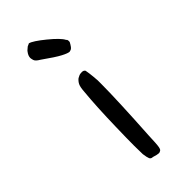

<svg xmlns="http://www.w3.org/2000/svg" viewBox="-237 -776 841 841"><g transform="rotate(-45 183.5 -355.5)"><path d="M147.5 -83Q147.5 -127 149.4 -198.2Q152.3 -321.3 160.2 -403.3Q162.1 -432.6 168 -444.3Q173.8 -456.1 184.6 -464.8Q198.2 -472.7 205.6 -473.1Q212.9 -473.6 213.9 -473.6Q224.6 -473.6 229.5 -465.8Q230.5 -462.9 232.9 -444.3Q235.4 -425.8 237.3 -398.4V-377Q237.3 -330.1 233.9 -249Q230.5 -168 224.6 -72.3Q222.7 -15.6 219.7 -1.5Q216.8 12.7 210 13.7Q208 16.6 200.2 16.6Q192.4 16.6 170.9 9.8Q159.2 9.8 155.3 1Q151.4 -7.8 148.4 -30.3Q147.5 -48.8 147.5 -83ZM97.7 -676.8Q97.7 -690.4 108.4 -704.1Q110.4 -708 116.7 -712.9Q123 -717.8 126 -720.7Q129.9 -721.7 133.8 -724.1Q137.7 -726.6 138.7 -726.6Q158.2 -721.7 206.1 -682.6Q253.9 -643.6 264.6 -622.1Q269.5 -618.2 269.5 -613.3V-604.5Q264.6 -594.7 257.8 -585.4Q251 -576.2 242.2 -575.2Q241.2 -574.2 239.3 -574.2Q229.5 -574.2 204.1 -587.4Q178.7 -600.6 124 -639.6Q103.5 -651.4 100.6 -662.1Q97.7 -672.9 97.7 -676.8Z"/></g></svg>

Font: JasonHandwriting4
Style: Regular
Weight: 400
Version: Version 1.01.21